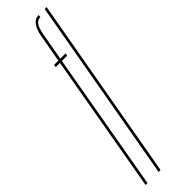

<svg xmlns="http://www.w3.org/2000/svg" viewBox="-295 -778 770 770"><g transform="rotate(-45 90.0 -392.5)"><path d="M-21.5 0 82 -589H58L60 -600H84L105 -718.5Q110.5 -749.5 123.5 -767.2Q136.5 -785 155.5 -785H157.5L156 -774H154Q141 -774 131.2 -761.5Q121.5 -749 116 -717.5L95 -600H125L123 -589H93L-10.5 0ZM52.5 0 191.5 -785H202.5L63.5 0Z"/></g></svg>

Font: Anybody UltraCondensed Thin
Style: Italic
Weight: 100
Width: 1
Italic angle: -10°
Designer: Tyler Finck
Foundry: Etcetera Type Company
Version: Version 1.010; ttfautohint (v1.8.3) -l 8 -r 50 -G 200 -x 14 